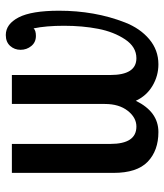

<svg xmlns="http://www.w3.org/2000/svg" viewBox="28 -589 567 663"><g transform="rotate(-90 311.5 -257.5)"><path d="M46 -149V-500H146V-160Q146 -70 206 -70Q237 -70 260.5 -100Q284 -130 284 -179V-500H384V-160Q384 -70 442 -70Q481 -70 507 -109Q533 -148 543.5 -202Q554 -256 554 -320Q554 -382 545 -425Q538 -417 519 -417Q497 -417 484 -433Q471 -449 471 -470Q471 -491 484.5 -506Q498 -521 522 -521Q560 -521 583 -476.5Q606 -432 606 -337Q606 -276 596 -219Q586 -162 565.5 -109.5Q545 -57 507.5 -25.5Q470 6 421 6Q381 6 346.5 -14.5Q312 -35 295 -72Q257 6 187 6Q123 6 84.5 -31Q46 -68 46 -149Z"/></g></svg>

Font: Lobster Two
Style: Regular
Weight: 400
Designer: Pablo Impallari
Foundry: Pablo Impallari. www.impallari.com
Version: Version 1.006